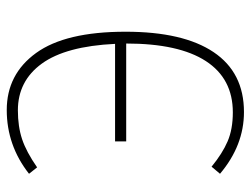

<svg xmlns="http://www.w3.org/2000/svg" viewBox="-107 -626 743 569"><g transform="rotate(-90 264.5 -341.5)"><path d="M223 -693Q329 -693 392 -606Q455 -519 455 -341Q455 -170 394.5 -80Q334 10 217 10Q118 10 34 -61L55 -86Q94 -54 130 -38.5Q166 -23 216 -23Q316 -23 368 -103Q420 -183 420 -339H130V-372H419Q412 -518 360.5 -589Q309 -660 222 -660Q174 -660 136.5 -647.5Q99 -635 53 -603L34 -627Q118 -693 223 -693Z"/></g></svg>

Font: FiraSans
Style: Regular
Weight: 200
Designer: Carrois Corporate & Edenspiekermann AG
Foundry: Carrois Corporate GbR & Edenspiekermann AG
Version: Version 3.106;PS 003.106;hotconv 1.0.70;makeotf.lib2.5.58329